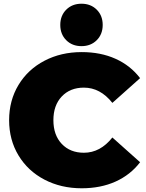

<svg xmlns="http://www.w3.org/2000/svg" viewBox="-20 -996 784 1032"><path d="M29 -350Q29 -456 79.5 -539.5Q130 -623 219 -669.5Q308 -716 419 -716Q521 -716 601 -680Q681 -644 733 -576L584 -443Q519 -525 431 -525Q357 -525 312 -477.5Q267 -430 267 -350Q267 -270 312 -222.5Q357 -175 431 -175Q519 -175 584 -257L733 -124Q681 -56 601 -20Q521 16 419 16Q308 16 219 -30.5Q130 -77 79.5 -160.5Q29 -244 29 -350ZM304 -862Q304 -912 336 -944Q368 -976 418 -976Q468 -976 500 -944Q532 -912 532 -862Q532 -812 500 -780Q468 -748 418 -748Q368 -748 336 -780Q304 -812 304 -862Z"/></svg>

Font: Montserrat Alternates Black
Style: Regular
Weight: 900
Designer: Julieta Ulanovsky
Foundry: Julieta Ulanovsky
Version: Version 7.200